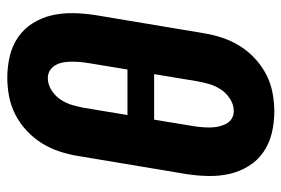

<svg xmlns="http://www.w3.org/2000/svg" viewBox="-146 -638 791 540"><g transform="rotate(-90 250.0 -367.5)"><path d="M207 8Q176 8 146.5 1Q117 -6 93 -22.5Q69 -39 53.5 -64Q38 -89 31.5 -117.5Q25 -146 25.5 -177Q26 -208 31 -240L82 -545Q86 -570 94.5 -596Q103 -622 117.5 -645.5Q132 -669 153 -688.5Q174 -708 198.5 -720.5Q223 -733 249.5 -738Q276 -743 302 -743Q333 -743 362.5 -736Q392 -729 416 -712.5Q440 -696 455.5 -671Q471 -646 477.5 -617.5Q484 -589 483.5 -558Q483 -527 478 -495L427 -190Q423 -165 414.5 -139Q406 -113 391.5 -89.5Q377 -66 356 -46.5Q335 -27 310.5 -14.5Q286 -2 259.5 3Q233 8 207 8ZM197 -405H325L343 -514Q345 -526 346 -538Q347 -550 347 -562Q347 -574 345 -585.5Q343 -597 337.5 -607Q332 -617 322.5 -623Q313 -629 301 -629Q283 -629 266.5 -618.5Q250 -608 240 -592.5Q230 -577 225 -560Q220 -543 217 -526ZM208 -106Q226 -106 242.5 -116.5Q259 -127 269 -142.5Q279 -158 284 -175Q289 -192 292 -209L312 -330H184L166 -221Q164 -209 163 -197Q162 -185 162 -173Q162 -161 164.5 -149.5Q167 -138 172 -128Q177 -118 186.5 -112Q196 -106 208 -106Z"/></g></svg>

Font: Iosevka SS18 Heavy
Style: Italic
Weight: 900
Italic angle: -9°
Monospace: yes
Designer: Belleve Invis
Foundry: Belleve Invis
Version: Version 25.1.1; ttfautohint (v1.8.4)